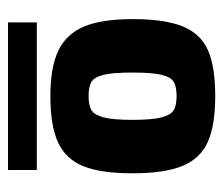

<svg xmlns="http://www.w3.org/2000/svg" viewBox="-58 -740 544 467"><g transform="rotate(90 213.5 -506.0)"><path d="M401 -557Q401 -479 383.5 -436.5Q366 -394 325.5 -375.5Q285 -357 213 -357Q143 -357 102.5 -376.5Q62 -396 44 -439Q26 -482 26 -557Q26 -636 44 -679.5Q62 -723 102 -740.5Q142 -758 213 -758Q284 -758 324.5 -740Q365 -722 383 -678.5Q401 -635 401 -557ZM271 -557Q271 -605 265 -627.5Q259 -650 247.5 -657Q236 -664 213 -664Q190 -664 178.5 -657Q167 -650 161.5 -627.5Q156 -605 156 -557Q156 -509 161.5 -486.5Q167 -464 178.5 -457Q190 -450 213 -450Q236 -450 247.5 -457Q259 -464 265 -486.5Q271 -509 271 -557ZM34 -324H393V-254H34Z"/></g></svg>

Font: Exo
Style: Bold
Weight: 700
Designer: Natanael Gama
Foundry: Natanael Gama
Version: Version 1.500; ttfautohint (v1.6)